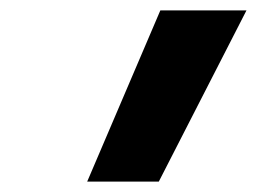

<svg xmlns="http://www.w3.org/2000/svg" viewBox="-20 -792 540 370"><path d="M148 -442 289 -772H455L286 -442Z"/></svg>

Font: Iosevka Curly Heavy
Style: Italic
Weight: 900
Italic angle: -9°
Monospace: yes
Designer: Belleve Invis
Foundry: Belleve Invis
Version: Version 22.1.2; ttfautohint (v1.8.4)